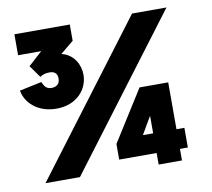

<svg xmlns="http://www.w3.org/2000/svg" viewBox="-78 -789 975 884"><g transform="rotate(-10 409.5 -347.0)"><path d="M176 -329C273 -329 325 -395 325 -462C325 -507 299 -560 241 -573L303 -624V-700H44V-602H152L87 -543L128 -486C142 -496 155 -499 173 -499C197 -499 209 -487 209 -464C209 -441 195 -427 170 -427C152 -427 141 -435 133 -451L128 -462L24 -440L27 -428C42 -373 97 -329 176 -329ZM66 0H227L755 -700H594ZM419 -48H594V6H703V-48H740V-140H703V-359H569L419 -121ZM546 -140 594 -222V-140Z"/></g></svg>

Font: Fixel Text ExtraBold
Style: Regular
Weight: 800
Width: 4
Designer: AlfaBravo + MacPaw
Foundry: Kyrylo Tkachov, Marchela Mozhyna, Serhii Makarenko, Maria Weinstein, Zakhar Kryvoshyya
Version: Version 1.211